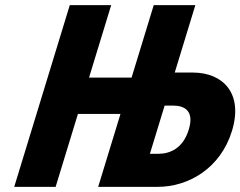

<svg xmlns="http://www.w3.org/2000/svg" viewBox="-20 -723 928 741"><path d="M615.4 -315.5H647.6C693.5 -315.5 730.4 -294.3 708.5 -222.9C686.5 -150.6 636.6 -129.4 590.7 -129.4H558.5ZM280.7 -283.2H444.9L358.9 -1.9H359.7H519.5H588.9C706.4 -1.9 830.8 -72.4 875.3 -217.8C919.5 -362.3 841.3 -443 723.8 -443H654.4L733.9 -703.1H733.1H574.1H573.3L487.8 -423.5H323.6L409.1 -703.1H249.3L34.9 -1.9H194.7Z"/></svg>

Font: Hussar
Style: BdSuprConOblThree
Weight: 700
Foundry: Cannot Into Space Fonts
Version: Version 2.00